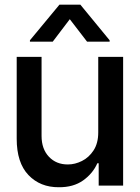

<svg xmlns="http://www.w3.org/2000/svg" viewBox="-20 -787 593 814"><path d="M396.5 -225.6V-545.9H502V0H398.4V-94.7H392.6Q373.5 -51.3 332.3 -22Q291 7.3 229.5 6.8Q150.4 7.3 100.6 -44.9Q50.8 -97.2 50.8 -198.7V-545.9H156.2V-210.9Q156.2 -155.3 187.5 -122.3Q218.8 -89.4 268.1 -89.8Q297.9 -89.8 327.4 -104.5Q356.9 -119.1 376.7 -149.4Q396.5 -179.7 396.5 -225.6ZM349.1 -610.4 275.9 -705.6 203.6 -610.4H106.9V-616.2L231.9 -767.1H320.8L444.8 -616.2V-610.4Z"/></svg>

Font: Inter Tight Medium
Style: Regular
Weight: 500
Designer: Rasmus Andersson
Foundry: rsms
Version: Version 3.004; ttfautohint (v1.8.4.7-5d5b)